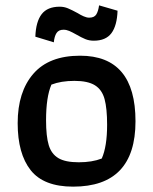

<svg xmlns="http://www.w3.org/2000/svg" viewBox="-20 -689 572 717"><path d="M112 -552Q114 -608 135.5 -636Q157 -664 203 -664Q219 -664 233.5 -658Q248 -652 270 -640Q281 -633 292.5 -628Q304 -623 313 -623Q332 -623 339.5 -635Q347 -647 350 -669L419 -649Q417 -593 396 -565Q375 -537 330 -537Q313 -537 298.5 -543Q284 -549 265 -560Q249 -569 238.5 -573.5Q228 -578 217 -578Q199 -578 191 -565.5Q183 -553 181 -531ZM46 -229Q46 -346 104.5 -413.5Q163 -481 279 -481Q486 -481 486 -236Q486 8 253 8Q143 8 94.5 -53.5Q46 -115 46 -229ZM360 -97Q380 -142 380 -223Q380 -284 370.5 -319Q361 -354 334.5 -370.5Q308 -387 258 -387Q208 -387 172 -373Q152 -327 152 -240Q152 -180 162 -147Q172 -114 198 -98.5Q224 -83 274 -83Q324 -83 360 -97Z"/></svg>

Font: Athiti SemiBold
Style: Regular
Weight: 600
Designer: CadsonDemak Team
Foundry: CadsonDemak
Version: Version 1.032